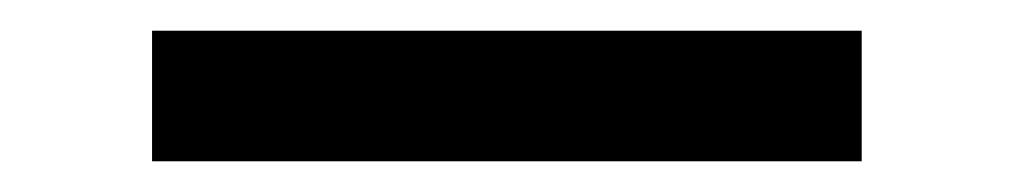

<svg xmlns="http://www.w3.org/2000/svg" viewBox="-20 -20 660 125"><path d="M79 85V0H541V85Z"/></svg>

Font: Pitagon Sans Text Medium
Style: Regular
Weight: 500
Designer: Travis Tran
Foundry: Pitagon
Version: Version 1.000; ttfautohint (v1.8.4.7-5d5b);gftools[0.9.26]